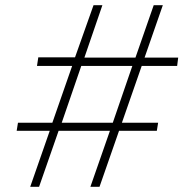

<svg xmlns="http://www.w3.org/2000/svg" viewBox="-20 -717 718 737"><path d="M96 0 171 -215H44L49 -246H181L257 -464H122L127 -497H268L339 -697H373L304 -496H500L570 -697H605L535 -496H664L660 -464H524L448 -246H587L582 -215H437L362 0H327L402 -215H205L130 0ZM217 -246H413L488 -464H292Z"/></svg>

Font: Hanken Grotesk ExtraLight
Style: Italic
Weight: 250
Italic angle: -8°
Designer: Alfredo Marco Pradil
Foundry: Hanken Design Co.
Version: Version 3.013